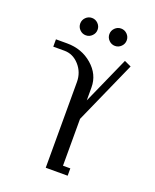

<svg xmlns="http://www.w3.org/2000/svg" viewBox="-124 -719 641 792"><g transform="rotate(20 196.0 -323.0)"><path d="M32.2 -480V-512.2H81.1Q146 -512.2 191.9 -472.4Q237.8 -432.6 237.8 -376V-318.8L330.1 -525.9L359.9 -512.2L237.8 -237.8V-32.2H270V0H173.8V-376Q173.8 -418.5 146.5 -449.2Q119.1 -480 81.1 -480ZM115.2 -581.1Q104 -592.3 104 -607.9Q104 -623.5 115.2 -634.8Q126.5 -646 142.1 -646Q157.7 -646 168.9 -634.8Q180.2 -623.5 180.2 -607.9Q180.2 -592.3 168.9 -581.1Q157.7 -569.8 142.1 -569.8Q126.5 -569.8 115.2 -581.1ZM243.2 -581.1Q231.9 -592.3 231.9 -607.9Q231.9 -623.5 243.2 -634.8Q254.4 -646 270 -646Q285.6 -646 296.9 -634.8Q308.1 -623.5 308.1 -607.9Q308.1 -592.3 296.9 -581.1Q285.6 -569.8 270 -569.8Q254.4 -569.8 243.2 -581.1Z"/></g></svg>

Font: Gawaa
Style: Regular
Weight: 400
Designer: T. Christopher White
Version: Version 1.0